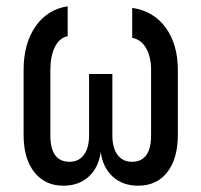

<svg xmlns="http://www.w3.org/2000/svg" viewBox="-20 -580 640 610"><path d="M181 10Q123 10 89 -33Q55 -76 55 -151V-358Q55 -441 92.5 -495.5Q130 -550 195 -560V-465Q169 -460 154.5 -431Q140 -402 140 -358V-150Q140 -66 201 -66Q230 -66 246.5 -88Q263 -110 263 -150V-345H337V-150Q337 -110 353.5 -88Q370 -66 399 -66Q460 -66 460 -150V-358Q460 -399 444.5 -426.5Q429 -454 400 -460V-555Q468 -545 506.5 -492Q545 -439 545 -358V-151Q545 -76 511.5 -33Q478 10 419 10Q370 10 338.5 -18.5Q307 -47 300 -97Q293 -47 261.5 -18.5Q230 10 181 10Z"/></svg>

Font: NKDuy Mono
Style: Regular
Weight: 400
Monospace: yes
Designer: NKDuy
Foundry: NKDuy
Version: Version 2.251; ttfautohint (v1.8.4.7-5d5b)